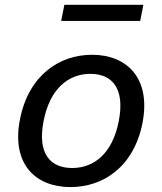

<svg xmlns="http://www.w3.org/2000/svg" viewBox="-20 -748 660 780"><path d="M559 -249C594 -430.5 495.5 -525.5 354 -525.5C219.5 -525.5 95.5 -440.5 61 -262.5C25.5 -81 125 12 266 12C400.5 12 524 -71 559 -249ZM462.5 -256C437 -125 363 -65.5 273 -65.5C183 -65.5 131.5 -125 157 -256C182.5 -387 257 -448 347 -448C437.5 -448 488 -387 462.5 -256ZM562.5 -728.5H241.5L228.5 -663H549.5Z"/></svg>

Font: Monaspace Neon
Style: Italic
Weight: 400
Italic angle: -11°
Designer: Riley Cran & the Lettermatic Team
Foundry: Lettermatic
Version: Version 1.200 (Monaspace Neon)